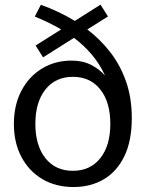

<svg xmlns="http://www.w3.org/2000/svg" viewBox="-20 -771 614 803"><path d="M287.6 11.2Q212.4 11.2 156.2 -22.5Q100.1 -56.2 69.1 -115.5Q38.1 -174.8 38.1 -252.4Q38.1 -331.1 69.1 -390.6Q100.1 -450.2 154.8 -483.9Q209.5 -517.6 279.8 -517.6Q326.2 -517.6 361.3 -499.5Q396.5 -481.4 419.4 -454.6Q397 -503.9 363.8 -542.7Q330.6 -581.5 289.6 -612.8L160.2 -531.2L128.9 -580.6L235.8 -647.9Q210 -663.1 182.4 -676.5Q154.8 -689.9 125.5 -701.7L150.9 -751Q186.5 -738.3 222.4 -721.4Q258.3 -704.6 293 -683.6L400.4 -751.5L431.6 -702.1L345.2 -647.9Q398.4 -607.4 440.4 -553.7Q482.4 -500 506.8 -431.2Q531.2 -362.3 531.2 -277.3Q531.2 -181.6 500 -117.4Q468.8 -53.2 413.8 -21Q358.9 11.2 287.6 11.2ZM284.7 -56.6Q357.4 -56.6 399.4 -109.4Q441.4 -162.1 441.4 -252.9Q441.4 -344.2 399.4 -397Q357.4 -449.7 284.7 -449.7Q212.4 -449.7 170.2 -397Q127.9 -344.2 127.9 -252.9Q127.9 -162.6 169.9 -109.6Q211.9 -56.6 284.7 -56.6Z"/></svg>

Font: Schibsted Grotesk
Style: Regular
Weight: 400
Designer: Bakken & Baeck AS, Henrik Kongsvoll
Foundry: Schibsted ASA
Version: Version 1.100; ttfautohint (v1.8.4.7-5d5b);gftools[0.9.25]